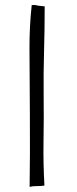

<svg xmlns="http://www.w3.org/2000/svg" viewBox="-20 -728 300 752"><path d="M128 -706Q126 -706 123 -707.5Q120 -709 104 -708V-706Q95 -622 95.5 -534.5Q96 -447 97 -282.5Q98 -118 96 4Q106 1 119.5 1Q133 1 138.5 0.5Q144 0 154 -1Q149 -90 150.5 -177Q152 -264 151 -351.5Q150 -439 152.5 -526Q155 -613 155 -699V-703Q136 -705 128 -706Z"/></svg>

Font: Londrina Solid Thin
Style: Regular
Weight: 250
Designer: Marcelo Magalhaes
Foundry: Marcelo Magalhães
Version: Version 1.002